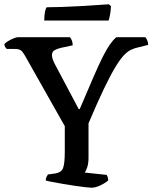

<svg xmlns="http://www.w3.org/2000/svg" viewBox="-34 -878 713 898"><path d="M393 0Q386 0 365 -2.5Q344 -5 316 -9Q288 -13 260 -18Q232 -23 210 -27Q188 -31 180 -34Q180 -43 183.5 -50.5Q187 -58 190 -62L219 -66Q253 -70 261 -92Q269 -114 269 -168V-288L82 -619Q73 -635 64 -642Q55 -649 36 -649H-2Q-5 -651 -9 -657Q-13 -663 -14 -671Q-9 -678 3.5 -685.5Q16 -693 29.5 -698.5Q43 -704 49 -704H293Q298 -699 302 -689Q306 -679 306 -666L250 -654Q233 -650 221 -643Q209 -636 209 -620Q209 -605 221 -581L334 -368H339Q376 -455 401.5 -514Q427 -573 445.5 -610Q464 -647 479 -668.5Q494 -690 510 -704H646Q651 -698 655 -688.5Q659 -679 659 -668L619 -658Q598 -654 580.5 -646Q563 -638 545 -619Q527 -600 504.5 -562.5Q482 -525 451.5 -461.5Q421 -398 380 -301V-140Q380 -114 374 -96Q368 -78 362 -71L465 -60Q467 -57 469.5 -50.5Q472 -44 472 -34Q457 -21 434.5 -10.5Q412 0 393 0ZM173 -782Q173 -807 176.5 -823Q180 -839 184 -844Q215 -844 257.5 -845.5Q300 -847 343.5 -849.5Q387 -852 422.5 -854.5Q458 -857 475 -858L485 -849Q484 -827 480.5 -808.5Q477 -790 474 -782Z"/></svg>

Font: Texturina 72pt SemiBold
Style: Regular
Weight: 600
Designer: Guillermo Torres Carreño
Foundry: Omnibus-Type
Version: Version 1.002; ttfautohint (v1.8.3)